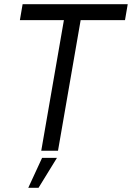

<svg xmlns="http://www.w3.org/2000/svg" viewBox="-20 -720 630 917"><path d="M288 -640H368L257 0H177ZM88 -700H590L577 -624H75ZM181 34H252L164 177H115Z"/></svg>

Font: Fixel Italic Variable Display Thin
Style: Italic
Weight: 100
Italic angle: -10°
Designer: AlfaBravo + MacPaw
Foundry: Kyrylo Tkachov, Marchela Mozhyna, Serhii Makarenko, Maria Weinstein, Zakhar Kryvoshyya
Version: Version 1.210;Glyphs 3.2 (3217)